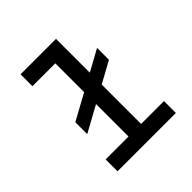

<svg xmlns="http://www.w3.org/2000/svg" viewBox="-218 -1017 1187 1187"><g transform="rotate(-45 375.0 -424.0)"><path d="M450 -848V-104H650V0H140V-104H340V-744H140V-848ZM170 -399 590 -629V-525L170 -295Z"/></g></svg>

Font: Martian Mono VF sWd Rg
Style: Regular
Weight: 400
Width: 6
Monospace: yes
Designer: Roman Shamin
Foundry: Evil Martians
Version: Version 1.100